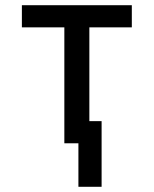

<svg xmlns="http://www.w3.org/2000/svg" viewBox="-20 -550 590 737"><path d="M281 167V0H227V-445H64V-530H486V-445H323V-85H370V167Z"/></svg>

Font: Lode Dark
Style: Bold
Weight: 700
Monospace: yes
Designer: Belleve Invis
Foundry: Belleve Invis
Version: Version 29.2.0; ttfautohint (v1.8.3)